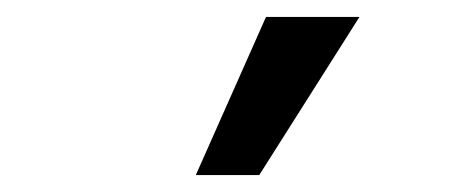

<svg xmlns="http://www.w3.org/2000/svg" viewBox="-20 -761 540 227"><path d="M211.5 -554 294.5 -741H405L286.5 -554Z"/></svg>

Font: Nunito Sans 12pt ExtraLight Condensed
Style: Regular
Weight: 200
Width: 3
Version: Version 3.101;gftools[0.9.27]